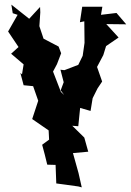

<svg xmlns="http://www.w3.org/2000/svg" viewBox="-20 -577 565 829"><path d="M257 -167 243 -180 209 -268 226 -300 244 -347 233 -376 168 -410 150 -464 154 -524 153 -547 106 -496 29 -557 35 -520 56 -513 15 -441 60 -374 28 -345 82 -299 75 -256 68 -262 82 -209 123 -205 145 -142 119 -63 190 -14 192 26 162 48C170 76 177 105 184 134L220 135L223 215C255 219 286 224 318 228L333 232L319 170L295 84L361 78L344 17L292 -34L318 -32L326 -111L371 -98L380 -153L401 -195L421 -225L399 -288L426 -339L438 -378L492 -415L439 -473L525 -472L483 -521L416 -513L422 -548H335L325 -481L344 -485L345 -392L337 -336L318 -297L258 -274L241 -276L255 -222L242 -187Z"/></svg>

Font: Asimov Aggro
Style: Medium
Weight: 500
Designer: Google
Version: Version 2.000980; 2014